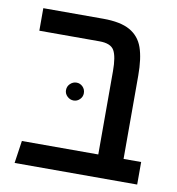

<svg xmlns="http://www.w3.org/2000/svg" viewBox="-68 -626 633 688"><g transform="rotate(10 248.0 -282.0)"><path d="M476 -82V0H30L42 -82H320V-385Q320 -438 307.5 -460Q295 -482 254 -482H35V-564H253Q316 -564 350.5 -544.5Q385 -525 398.5 -486.5Q412 -448 412 -385V-82ZM166 -289Q166 -303 176 -312.5Q186 -322 199 -322Q212 -322 221.5 -312.5Q231 -303 231 -289Q231 -276 221.5 -266.5Q212 -257 199 -257Q186 -257 176 -266.5Q166 -276 166 -289Z"/></g></svg>

Font: Fira GO
Style: Regular
Weight: 400
Designer: Carrois Corporate
Foundry: Carrois Corporate GbR
Version: Version 0.300